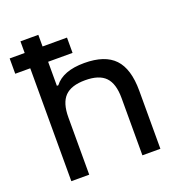

<svg xmlns="http://www.w3.org/2000/svg" viewBox="-147 -813 837 916"><g transform="rotate(-20 272.0 -355.0)"><path d="M59.1 -710H149.9V-650.9H273.9V-573.2H149.9V-451.2H157.2Q201.2 -508.8 309.1 -508.8Q413.6 -508.8 462.4 -457.3Q511.2 -405.8 511.2 -294.9V0H419.9V-291Q419.9 -363.8 387.9 -397Q356 -430.2 285.2 -430.2Q214.4 -430.2 182.1 -397Q149.9 -363.8 149.9 -291V0H59.1V-573.2H-17.1V-650.9H59.1Z"/></g></svg>

Font: LT Wave Text
Style: Regular
Weight: 400
Designer: Daniel Lyons
Version: Version 2.5 (Glyphs App)